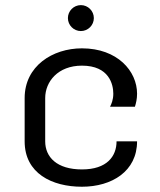

<svg xmlns="http://www.w3.org/2000/svg" viewBox="-20 -703 615 740"><path d="M341.7 -633.3C341.7 -660.8 319.2 -683.3 291.7 -683.3C264.2 -683.3 241.7 -660.8 241.7 -633.3C241.7 -605.8 264.2 -583.3 291.7 -583.3C319.2 -583.3 341.7 -605.8 341.7 -633.3ZM295.8 -516.7C182.5 -516.7 75 -448.3 75 -325V-158.3C75 -35 180 16.7 295.8 16.7C411.7 16.7 508.3 -43.3 508.3 -158.3H429.2C429.2 -100.8 392.5 -50 295.8 -50C199.2 -50 154.2 -97.5 154.2 -158.3V-325C154.2 -388.3 203.3 -450 295.8 -450C400.8 -450 416.7 -377.5 416.7 -341.7C416.7 -318.3 409.2 -301.7 404.2 -291.7H500C504.2 -305 508.3 -321.7 508.3 -341.7C508.3 -429.2 432.5 -516.7 295.8 -516.7Z"/></svg>

Font: BoonHome
Style: Book
Weight: 400
Designer: Sungsit Sawaiwan
Foundry: Sungsit Sawaiwan
Version: Version 0.2